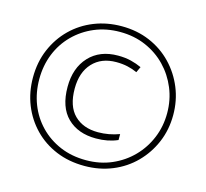

<svg xmlns="http://www.w3.org/2000/svg" viewBox="-105 -935 1041 969"><g transform="rotate(15 415.5 -450.0)"><path d="M415 -85Q333 -85 266 -113Q199 -141 150.5 -191Q102 -241 75.5 -307Q49 -373 49 -450Q49 -530 77.5 -597Q106 -664 156 -713Q206 -762 272.5 -788.5Q339 -815 416 -815Q496 -815 563 -786.5Q630 -758 679 -707Q728 -656 755 -590Q782 -524 782 -449Q782 -372 754 -306Q726 -240 676.5 -190Q627 -140 560 -112.5Q493 -85 415 -85ZM415 -115Q488 -115 549 -141.5Q610 -168 655 -214Q700 -260 725 -320.5Q750 -381 750 -450Q750 -519 725 -579.5Q700 -640 655.5 -686Q611 -732 550 -758.5Q489 -785 415 -785Q343 -785 282.5 -759.5Q222 -734 176.5 -688.5Q131 -643 106.5 -582Q82 -521 82 -450Q82 -380 105.5 -319.5Q129 -259 173.5 -213Q218 -167 279 -141Q340 -115 415 -115ZM435 -234Q341 -234 285.5 -288.5Q230 -343 230 -449Q230 -548 285.5 -607.5Q341 -667 436 -667Q474 -667 504 -659.5Q534 -652 560 -640L546 -610Q522 -621 495 -627Q468 -633 436 -633Q358 -633 312.5 -584Q267 -535 267 -450Q267 -358 313 -312.5Q359 -267 437 -267Q494 -267 548 -287V-256Q523 -245 495 -239.5Q467 -234 435 -234Z"/></g></svg>

Font: Noto Sans Telugu UI SemiCondensed ExtraLight
Style: Regular
Weight: 200
Width: 4
Designer: Jelle Bosma - Monotype Design Team
Foundry: Monotype Imaging Inc.
Version: Version 2.005; ttfautohint (v1.8.4.7-5d5b)